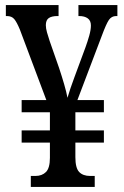

<svg xmlns="http://www.w3.org/2000/svg" viewBox="-20 -734 486 754"><path d="M101 0V-43H119Q145 -43 160.5 -58.5Q176 -74 176 -114V-174H65V-222H176V-293H65V-341H162L58 -618Q46 -647 36 -659Q26 -671 7 -671H3V-714H210V-671H206Q183 -671 171.5 -663Q160 -655 160 -635Q160 -623 164.5 -607Q169 -591 175 -573L212 -467Q223 -434 232 -403Q241 -372 245 -350Q250 -367 257 -388Q264 -409 272 -430L316 -549Q324 -571 330.5 -594Q337 -617 337 -634Q337 -653 324.5 -662Q312 -671 291 -671H288V-714H441V-671H436Q418 -671 407.5 -655.5Q397 -640 380 -594L284 -341H388V-293H276V-222H388V-174H276V-117Q276 -74 291 -58.5Q306 -43 334 -43H352V0Z"/></svg>

Font: Noto Serif Myanmar ExtraCondensed Medium
Style: Regular
Weight: 500
Width: 2
Designer: Ben Mitchell and the Monotype Design Team
Foundry: Monotype Imaging Inc.
Version: Version 2.106; ttfautohint (v1.8.4.7-5d5b)